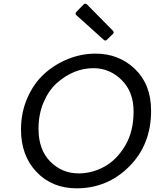

<svg xmlns="http://www.w3.org/2000/svg" viewBox="-20 -1015 840 1042"><path d="M396 7Q263 7 178.5 -81.5Q94 -170 94 -312Q94 -405 129 -484.5Q164 -564 221.5 -615.5Q279 -667 351 -695.5Q423 -724 498 -724Q626 -724 713 -640Q800 -556 800 -414Q800 -230 681.5 -111.5Q563 7 396 7ZM407 -74Q480 -74 546.5 -110.5Q613 -147 659 -224Q705 -301 705 -409Q705 -517 640 -581Q575 -645 487 -645Q380 -645 288 -564Q244 -524 216.5 -459.5Q189 -395 189 -316Q189 -203 252.5 -138.5Q316 -74 407 -74ZM562 -801Q557 -795 552 -795Q547 -795 543 -799L394 -933Q390 -937 390 -941.5Q390 -946 396 -952L432 -989Q437 -995 442 -995Q447 -995 452 -991L592 -849Q597 -844 597 -839.5Q597 -835 592 -830Z"/></svg>

Font: Sanchez
Style: Italic
Weight: 400
Designer: Daniel Hernández
Foundry: LatinoType
Version: Version 1.001